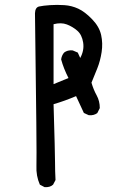

<svg xmlns="http://www.w3.org/2000/svg" viewBox="-20 -775 540 785"><path d="M162 -10 143 -20Q127 -56 129 -98Q131 -140 123 -721Q124 -745 140 -748.5Q156 -752 184.5 -754Q213 -756 243 -754Q273 -752 300 -739.5Q327 -727 356.5 -696.5Q386 -666 393.5 -632Q401 -598 395.5 -562Q390 -526 378 -496Q366 -466 354 -437Q362 -409 375 -385.5Q388 -362 388 -333L378 -313Q364 -302 343 -304L323 -313L291 -382Q244 -362 199 -349Q205 -149 205 -112Q205 -75 207 -39L197 -20Q184 -8 162 -10ZM260 -456Q240 -495 230 -532Q232 -548 242 -560Q256 -571 277 -569L298 -560L308 -538Q325 -569 320 -601Q315 -633 296 -649.5Q277 -666 253.5 -675Q230 -684 199 -676V-431Z"/></svg>

Font: Kosefont JP
Style: Regular
Weight: 400
Designer: Nozomi Seto 瀬戸のぞみ
Version: Version 3.00;June 19, 2020